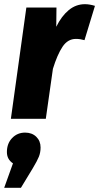

<svg xmlns="http://www.w3.org/2000/svg" viewBox="-46 -568 474 918"><path d="M408 -540 358 -376Q337 -382 317 -382Q278 -382 253 -344.5Q228 -307 207 -239L173 0H6L80 -532H224L223 -440Q248 -491 282.5 -519.5Q317 -548 360 -548Q382 -548 408 -540ZM148 137Q148 161 140 181Q132 201 111 236L54 330H-26L16 213Q-13 194 -13 159Q-13 118 12 92Q37 66 74 66Q107 66 127.5 86Q148 106 148 137Z"/></svg>

Font: Fira Sans Condensed ExtraBold
Style: Italic
Weight: 800
Width: 3
Italic angle: -8°
Designer: bBox Type GmbH & Carrois Corporate GbR & Edenspiekermann AG
Foundry: bBox Type GmbH & Carrois Corporate GbR & Edenspiekermann AG
Version: Version 4.301